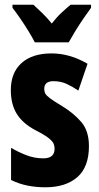

<svg xmlns="http://www.w3.org/2000/svg" viewBox="-20 -786 421 816"><path d="M358 -165Q358 -76 308.5 -33Q259 10 173 10Q134 10 98 3Q62 -4 27 -21V-158Q55 -141 90.5 -127Q126 -113 164 -113Q212 -113 212 -154Q212 -165 208 -175Q204 -185 187.5 -198.5Q171 -212 132 -232Q78 -260 52 -301Q26 -342 26 -403Q26 -477 71.5 -518Q117 -559 199 -559Q277 -559 352 -515L313 -401Q288 -418 263 -429.5Q238 -441 207 -441Q168 -441 168 -408Q168 -397 172.5 -388.5Q177 -380 193 -368Q209 -356 244 -335Q292 -306 325 -268Q358 -230 358 -165ZM128 -606Q119 -624 102 -652Q85 -680 66 -707.5Q47 -735 33 -753V-766H122Q137 -752 158.5 -731.5Q180 -711 200 -686Q221 -713 241.5 -732Q262 -751 280 -766H367V-753Q353 -734 334.5 -707Q316 -680 299.5 -653Q283 -626 272 -606Z"/></svg>

Font: Noto Sans Telugu ExtraCondensed ExtraBold
Style: Regular
Weight: 800
Width: 2
Designer: Jelle Bosma - Monotype Design Team
Foundry: Monotype Imaging Inc.
Version: Version 2.005; ttfautohint (v1.8.4.7-5d5b)